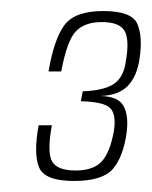

<svg xmlns="http://www.w3.org/2000/svg" viewBox="-20 -701 275 348"><path d="M114 -373Q166 -373 184.8 -395Q203.5 -417 209.5 -460.5Q213.5 -491 204 -508.8Q194.5 -526.5 161.5 -527Q195 -528 211.8 -545.5Q228.5 -563 233 -595Q239 -635 228.8 -658Q218.5 -681 167 -681Q116 -681 97 -655.8Q78 -630.5 68 -571.5H91Q101.5 -627.5 117.5 -644.2Q133.5 -661 164.5 -661Q196.5 -661 205.8 -645Q215 -629 208 -589.5Q204 -560.5 186.2 -548.8Q168.5 -537 130 -535.5L126.5 -517.5Q168 -516.5 179.5 -505.2Q191 -494 186.5 -464Q179.5 -424.5 164.2 -408.2Q149 -392 117 -392Q84 -392 74.5 -408.2Q65 -424.5 74 -474H50Q40.5 -421.5 51 -397.2Q61.5 -373 114 -373Z"/></svg>

Font: Anybody Condensed ExtraLight
Style: Italic
Weight: 250
Width: 3
Italic angle: -10°
Version: Version 1.113;gftools[0.9.25]